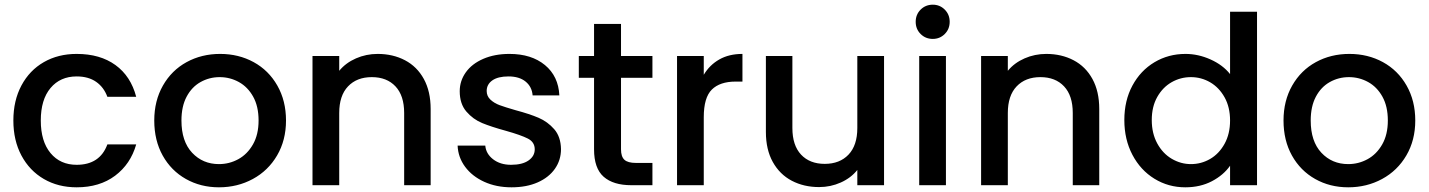

<svg xmlns="http://www.w3.org/2000/svg" viewBox="-20 -790 6095 819"><path d="M307 -560Q407 -560 472.5 -512.5Q538 -465 561 -377H438Q423 -418 390 -441Q357 -464 307 -464Q237 -464 195.5 -414.5Q154 -365 154 -276Q154 -187 195.5 -137Q237 -87 307 -87Q406 -87 438 -174H561Q537 -90 471 -40.5Q405 9 307 9Q228 9 167 -26.5Q106 -62 71.5 -126.5Q37 -191 37 -276Q37 -361 71.5 -425.5Q106 -490 167 -525Q228 -560 307 -560Z M638 -276Q638 -360 675 -425Q712 -490 776 -525Q840 -560 919 -560Q998 -560 1062 -525Q1126 -490 1163 -425Q1200 -360 1200 -276Q1200 -192 1162 -127Q1124 -62 1058.5 -26.5Q993 9 914 9Q836 9 773 -26.5Q710 -62 674 -126.5Q638 -191 638 -276ZM1083 -276Q1083 -336 1060 -377.5Q1037 -419 999 -440Q961 -461 917 -461Q873 -461 835.5 -440Q798 -419 776 -377.5Q754 -336 754 -276Q754 -187 799.5 -138.5Q845 -90 914 -90Q958 -90 996.5 -111Q1035 -132 1059 -174Q1083 -216 1083 -276Z M1817 -325V0H1704V-308Q1704 -382 1667 -421.5Q1630 -461 1566 -461Q1502 -461 1464.5 -421.5Q1427 -382 1427 -308V0H1313V-551H1427V-488Q1455 -522 1498.5 -541Q1542 -560 1591 -560Q1656 -560 1707.5 -533Q1759 -506 1788 -453Q1817 -400 1817 -325Z M1932 -169H2050Q2053 -134 2083.5 -110.5Q2114 -87 2160 -87Q2208 -87 2234.5 -105.5Q2261 -124 2261 -153Q2261 -184 2231.5 -199Q2202 -214 2138 -232Q2076 -249 2037 -265Q1998 -281 1969.5 -314Q1941 -347 1941 -401Q1941 -445 1967 -481.5Q1993 -518 2041.5 -539Q2090 -560 2153 -560Q2247 -560 2304.5 -512.5Q2362 -465 2366 -383H2252Q2249 -420 2222 -442Q2195 -464 2149 -464Q2104 -464 2080 -447Q2056 -430 2056 -402Q2056 -380 2072 -365Q2088 -350 2111 -341.5Q2134 -333 2179 -320Q2239 -304 2277.5 -287.5Q2316 -271 2344 -239Q2372 -207 2373 -154Q2373 -107 2347 -70Q2321 -33 2273.5 -12Q2226 9 2162 9Q2097 9 2045.5 -14.5Q1994 -38 1964 -78.5Q1934 -119 1932 -169Z M2629 -458V-153Q2629 -122 2643.5 -108.5Q2658 -95 2693 -95H2763V0H2673Q2596 0 2555 -36Q2514 -72 2514 -153V-458H2449V-551H2514V-688H2629V-551H2763V-458Z M2982 -471Q3007 -513 3048.5 -536.5Q3090 -560 3147 -560V-442H3118Q3051 -442 3016.5 -408Q2982 -374 2982 -290V0H2868V-551H2982Z M3751 -551V0H3637V-65Q3610 -31 3566.5 -11.5Q3523 8 3474 8Q3409 8 3357.5 -19Q3306 -46 3276.5 -99Q3247 -152 3247 -227V-551H3360V-244Q3360 -170 3397 -130.5Q3434 -91 3498 -91Q3562 -91 3599.5 -130.5Q3637 -170 3637 -244V-551Z M3886 -697Q3886 -728 3907 -749Q3928 -770 3959 -770Q3989 -770 4010 -749Q4031 -728 4031 -697Q4031 -666 4010 -645Q3989 -624 3959 -624Q3928 -624 3907 -645Q3886 -666 3886 -697ZM4015 -551V0H3901V-551Z M4669 -325V0H4556V-308Q4556 -382 4519 -421.5Q4482 -461 4418 -461Q4354 -461 4316.5 -421.5Q4279 -382 4279 -308V0H4165V-551H4279V-488Q4307 -522 4350.5 -541Q4394 -560 4443 -560Q4508 -560 4559.5 -533Q4611 -506 4640 -453Q4669 -400 4669 -325Z M5037 -560Q5091 -560 5143.5 -536.5Q5196 -513 5227 -474V-740H5342V0H5227V-83Q5199 -43 5149.5 -17Q5100 9 5036 9Q4964 9 4904.5 -27.5Q4845 -64 4810.5 -129.5Q4776 -195 4776 -278Q4776 -361 4810.5 -425Q4845 -489 4904.5 -524.5Q4964 -560 5037 -560ZM5060 -461Q5016 -461 4978 -439.5Q4940 -418 4916.5 -376.5Q4893 -335 4893 -278Q4893 -221 4916.5 -178Q4940 -135 4978.5 -112.5Q5017 -90 5060 -90Q5104 -90 5142 -112Q5180 -134 5203.5 -176.5Q5227 -219 5227 -276Q5227 -333 5203.5 -375Q5180 -417 5142 -439Q5104 -461 5060 -461Z M5455 -276Q5455 -360 5492 -425Q5529 -490 5593 -525Q5657 -560 5736 -560Q5815 -560 5879 -525Q5943 -490 5980 -425Q6017 -360 6017 -276Q6017 -192 5979 -127Q5941 -62 5875.5 -26.5Q5810 9 5731 9Q5653 9 5590 -26.5Q5527 -62 5491 -126.5Q5455 -191 5455 -276ZM5900 -276Q5900 -336 5877 -377.5Q5854 -419 5816 -440Q5778 -461 5734 -461Q5690 -461 5652.5 -440Q5615 -419 5593 -377.5Q5571 -336 5571 -276Q5571 -187 5616.5 -138.5Q5662 -90 5731 -90Q5775 -90 5813.5 -111Q5852 -132 5876 -174Q5900 -216 5900 -276Z"/></svg>

Font: Poppins-Tabular Medium
Style: Regular
Weight: 500
Designer: Ninad Kale (Devanagari), Jonny Pinhorn (Latin)
Foundry: Indian Type Foundry
Version: Version 4.004